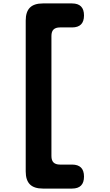

<svg xmlns="http://www.w3.org/2000/svg" viewBox="-20 -910 640 1120"><path d="M230 190Q179 190 154.5 165.5Q130 141 130 90V-790Q130 -841 154.5 -865.5Q179 -890 230 -890H400Q435 -890 452.5 -872.5Q470 -855 470 -820Q470 -785 452.5 -767.5Q435 -750 400 -750H330Q305 -750 292.5 -738Q280 -726 280 -700V0Q280 26 292.5 38Q305 50 330 50H400Q435 50 452.5 67.5Q470 85 470 120Q470 155 452.5 172.5Q435 190 400 190Z"/></svg>

Font: Maple Mono ExtraBold
Style: Regular
Weight: 800
Monospace: yes
Designer: subframe7536
Version: Version 7.000